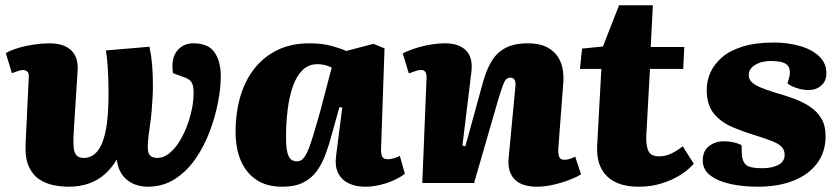

<svg xmlns="http://www.w3.org/2000/svg" viewBox="-20 -693 3180 727"><path d="M546 -516Q553 -483 556 -447Q559 -411 559 -369Q559 -344 557.5 -320Q556 -296 554 -270.5Q552 -245 547 -213Q540 -166 539.5 -140.5Q539 -115 547.5 -105Q556 -95 576 -95Q598 -95 618.5 -110.5Q639 -126 656 -152Q673 -178 685.5 -209.5Q698 -241 705.5 -275Q713 -309 713 -340Q713 -363 708.5 -374.5Q704 -386 695 -392Q686 -398 673 -402L635 -416Q627 -472 650.5 -500.5Q674 -529 712 -529Q769 -529 792.5 -494.5Q816 -460 816 -405Q816 -359 805 -303Q794 -247 772.5 -191Q751 -135 718 -88.5Q685 -42 640.5 -14Q596 14 539 14Q521 14 502 9Q483 4 466 -8Q449 -20 437.5 -39.5Q426 -59 422 -89Q404 -58 378 -34.5Q352 -11 317.5 1.5Q283 14 239 14Q214 14 184.5 8.5Q155 3 129.5 -13.5Q104 -30 89 -63Q74 -96 77 -150L89 -402Q90 -414 85 -420Q80 -426 71.5 -427.5Q63 -429 51 -425L25 -416L2 -492Q21 -503 49.5 -511.5Q78 -520 109.5 -524.5Q141 -529 167 -529Q203 -529 227.5 -517.5Q252 -506 264 -483.5Q276 -461 274 -427L260 -208Q257 -166 258.5 -141Q260 -116 269 -105.5Q278 -95 297 -95Q319 -95 335.5 -107.5Q352 -120 362.5 -142Q373 -164 379.5 -195Q386 -226 388.5 -263.5Q391 -301 391 -344Q391 -372 390 -395.5Q389 -419 387.5 -444.5Q386 -470 381 -502Z M1423 -133Q1422 -113 1426.5 -101.5Q1431 -90 1449 -90Q1460 -90 1473 -94Q1486 -98 1494 -103L1513 -35Q1501 -25 1476.5 -13Q1452 -1 1422 6.5Q1392 14 1362 14Q1328 14 1301 1.5Q1274 -11 1260.5 -37.5Q1247 -64 1253 -106L1276 -286L1265 -287L1238 -190Q1227 -148 1213.5 -111Q1200 -74 1180 -46Q1160 -18 1128.5 -2Q1097 14 1049 14Q990 14 951 -12Q912 -38 892 -84.5Q872 -131 872 -193Q872 -267 890.5 -329Q909 -391 945 -435.5Q981 -480 1032.5 -504.5Q1084 -529 1151 -529Q1200 -529 1236 -519Q1272 -509 1291 -500L1394 -527L1436 -510ZM1104 -82Q1115 -82 1123.5 -88.5Q1132 -95 1141.5 -113.5Q1151 -132 1162.5 -169Q1174 -206 1191 -266L1236 -437Q1229 -441 1214 -445.5Q1199 -450 1182 -450Q1148 -450 1125 -427Q1102 -404 1088.5 -365Q1075 -326 1069 -276Q1063 -226 1063 -174Q1063 -136 1068 -116Q1073 -96 1082.5 -89Q1092 -82 1104 -82Z M2180 -33Q2165 -23 2136.5 -12Q2108 -1 2075 6.5Q2042 14 2014 14Q1955 14 1928 -14.5Q1901 -43 1906 -95L1931 -360Q1934 -382 1928.5 -390.5Q1923 -399 1913 -399Q1903 -399 1896.5 -392.5Q1890 -386 1883.5 -368Q1877 -350 1866 -314L1775 0H1579L1595 -395Q1596 -412 1591 -420Q1586 -428 1574 -428Q1566 -428 1555 -424.5Q1544 -421 1528 -415L1505 -491Q1516 -497 1542 -506.5Q1568 -516 1601.5 -522.5Q1635 -529 1666 -529Q1717 -529 1744 -502.5Q1771 -476 1765 -422L1731 -142L1742 -139L1808 -379Q1821 -427 1841 -460.5Q1861 -494 1894 -511.5Q1927 -529 1979 -529Q2026 -529 2057 -511Q2088 -493 2102 -460Q2116 -427 2113 -382L2094 -131Q2093 -109 2097.5 -98.5Q2102 -88 2118 -88Q2129 -88 2140 -92Q2151 -96 2158 -100Z M2184 -509 2263 -517 2324 -673H2452L2444 -515H2571L2567 -432H2441L2427 -176Q2426 -142 2435 -121.5Q2444 -101 2476 -101Q2499 -101 2520.5 -111Q2542 -121 2565 -139L2607 -73Q2586 -49 2554.5 -29.5Q2523 -10 2483.5 2Q2444 14 2399 14Q2319 14 2278.5 -25.5Q2238 -65 2241 -139L2257 -432H2176Z M2866 -56Q2903 -56 2927 -68.5Q2951 -81 2951 -107Q2951 -124 2941 -135.5Q2931 -147 2908.5 -156.5Q2886 -166 2848 -178Q2798 -193 2754 -211.5Q2710 -230 2683 -263Q2656 -296 2656 -353Q2656 -387 2670 -418.5Q2684 -450 2714 -476Q2744 -502 2793 -517Q2842 -532 2911 -532Q2961 -532 3006.5 -519.5Q3052 -507 3080.5 -481Q3109 -455 3109 -415Q3109 -386 3089.5 -369Q3070 -352 3042 -352Q3019 -352 2995.5 -360Q2972 -368 2962 -377L2968 -399Q2976 -430 2961.5 -446Q2947 -462 2900 -462Q2873 -462 2854 -454.5Q2835 -447 2825 -435.5Q2815 -424 2815 -409Q2815 -394 2825.5 -383Q2836 -372 2858.5 -362.5Q2881 -353 2916 -342Q2952 -332 2986 -319.5Q3020 -307 3047 -289Q3074 -271 3090 -244.5Q3106 -218 3106 -177Q3106 -117 3073.5 -74Q3041 -31 2983.5 -8.5Q2926 14 2849 14Q2795 14 2747.5 4Q2700 -6 2670.5 -28Q2641 -50 2641 -85Q2641 -122 2665 -140Q2689 -158 2720 -158Q2741 -158 2760 -153.5Q2779 -149 2788 -143L2789 -110Q2790 -83 2804 -69.5Q2818 -56 2866 -56Z"/></svg>

Font: Literata ExtraBold
Style: Italic
Weight: 800
Italic angle: -2°
Designer: Latin by Veronika Burian and Jose Scaglione. Greek by Irene Vlachou. Cyrillic by Vera Evstafieva
Foundry: TypeTogether
Version: Version 3.002